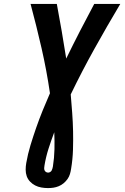

<svg xmlns="http://www.w3.org/2000/svg" viewBox="-20 -755 640 980"><path d="M225 205Q208 205 191 202Q174 199 159.5 191.5Q145 184 133.5 172Q122 160 116.5 144.5Q111 129 111 111.5Q111 94 114 77Q122 31 135.5 -13.5Q149 -58 164.5 -102.5Q180 -147 198 -191.5Q216 -236 235 -279Q218 -396 192 -509.5Q166 -623 136 -735H270Q283 -666 295 -596Q307 -526 318 -456Q352 -526 388 -596Q424 -666 461 -735H594Q526 -621 462 -506Q398 -391 341 -273Q345 -226 348.5 -179Q352 -132 353 -85Q354 -38 352.5 10Q351 58 343 106Q341 120 337 133.5Q333 147 324.5 159Q316 171 304.5 180.5Q293 190 279.5 195.5Q266 201 252.5 203Q239 205 225 205ZM226 126Q231 126 236 123Q241 120 243.5 115.5Q246 111 247.5 105.5Q249 100 250 95Q257 51 258 7Q259 -37 257 -80Q241 -38 227.5 4.5Q214 47 207 90Q206 96 205.5 102.5Q205 109 207.5 114.5Q210 120 215 123Q220 126 226 126Z"/></svg>

Font: Iosevka Curly XBdExObl
Style: Regular
Weight: 800
Width: 7
Italic angle: -9°
Monospace: yes
Designer: Belleve Invis
Foundry: Belleve Invis
Version: Version 11.1.0; ttfautohint (v1.8.3)